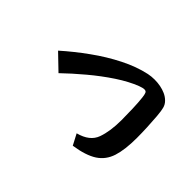

<svg xmlns="http://www.w3.org/2000/svg" viewBox="-103 -505 635 635"><g transform="rotate(-45 214.5 -187.5)"><path d="M211.9 6.3Q157.2 6.3 123 -4.6Q88.9 -15.6 70.3 -44.2Q51.8 -72.8 43.9 -125.5L82 -145.5Q94.7 -96.7 130.4 -84Q166 -71.3 217.8 -71.3Q240.7 -71.3 269.8 -72.3Q298.8 -73.2 319.8 -75.7Q332 -77.1 337.6 -79.6Q343.3 -82 343.3 -89.8Q343.3 -93.8 342 -98.6Q340.8 -103.5 338.4 -109.9Q325.2 -144 299.6 -182.9Q273.9 -221.7 242.2 -259.5Q210.4 -297.4 180.2 -328.6L231.9 -382.3Q266.6 -343.3 298.8 -298.6Q331.1 -253.9 354.5 -207.5Q377.9 -161.1 387.2 -117.7Q390.1 -103.5 390.1 -88.9Q390.1 -59.6 379.9 -36.6Q374.5 -24.4 365.2 -15.1Q356 -5.9 343.8 -2.9Q333 0 310.3 2Q287.6 3.9 261.2 5.1Q234.9 6.3 211.9 6.3Z"/></g></svg>

Font: Markazi Text
Style: Regular
Weight: 400
Designer: Borna Izadpanah (Arabic designer), Fiona Ross (Arabic design director) and Florian Runge (Latin designer)
Foundry: Borna Izadpanah and Florian Runge
Version: Version 1.000